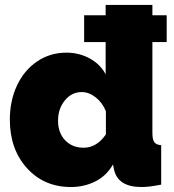

<svg xmlns="http://www.w3.org/2000/svg" viewBox="-20 -750 705 780"><path d="M657.2 -579.1H599.1V-210Q599.1 -183.1 606.9 -172.4Q614.7 -161.6 634.8 -160.2V0Q585.9 9.8 555.2 9.8Q457.5 9.8 442.9 -63L439 -82Q413.1 -36.1 367.7 -13.2Q322.3 9.8 268.1 9.8Q159.2 9.8 89.6 -66.9Q20 -143.6 20 -264.2Q20 -340.8 49.1 -402.8Q78.1 -464.8 130.9 -500.5Q183.6 -536.1 250 -536.1Q301.3 -536.1 344.2 -512.7Q387.2 -489.3 409.2 -448.2V-579.1H321.8V-688H409.2V-730H599.1V-688H657.2ZM410.2 -204.1V-297.9Q396.5 -332.5 369.1 -354.2Q341.8 -376 312 -376Q271 -376 243.4 -342Q215.8 -308.1 215.8 -259.8Q215.8 -210.4 244.6 -180.2Q273.4 -149.9 319.8 -149.9Q373 -149.9 410.2 -204.1Z"/></svg>

Font: Rawline Black
Style: Regular
Weight: 900
Designer: Matt McInerney, Pablo Impallari, Rodrigo Fuenzalida
Foundry: Matt McInerney, Pablo Impallari, Rodrigo Fuenzalida
Version: Version 4.020;PS 004.020;hotconv 1.0.88;makeotf.lib2.5.64775